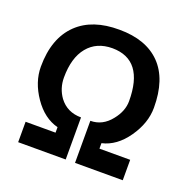

<svg xmlns="http://www.w3.org/2000/svg" viewBox="-115 -754 876 871"><g transform="rotate(20 323.0 -318.5)"><path d="M417 -98.6H565.4V0H335V-203.1Q393.6 -203.1 433.6 -253.9Q469.7 -298.8 469.7 -346.7Q469.7 -545.9 317.4 -546.9Q241.2 -546.9 198.2 -494.6Q155.3 -442.4 155.3 -346.7Q155.3 -294.9 184.6 -253.9Q222.7 -203.1 290 -203.1V0H60.5V-98.6H205.1V-125Q136.7 -142.6 88.4 -212.9Q40 -283.2 40 -357.4Q40 -495.1 116.2 -568.4Q188.5 -637.7 318.4 -636.7Q447.3 -636.7 516.6 -565.9Q585.9 -495.1 585.9 -357.4Q585.9 -283.2 536.1 -211.9Q486.3 -140.6 417 -125Z"/></g></svg>

Font: Puritan
Style: Bold
Weight: 700
Version: 2.1